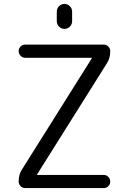

<svg xmlns="http://www.w3.org/2000/svg" viewBox="-20 -957 656 977"><path d="M92 -95 447 -660 448 -661V-662Q448 -663 447 -663H108Q95 -663 85 -673Q75 -683 75 -697Q75 -710 84.5 -720Q94 -730 108 -730H508Q522 -730 531.5 -720Q541 -710 541 -697Q541 -660 524 -635L169 -70L168 -69V-68Q168 -67 169 -67H508Q521 -67 531 -57Q541 -47 541 -33Q541 -20 531.5 -10Q522 0 508 0H108Q94 0 84.5 -10Q75 -20 75 -33Q75 -70 92 -95ZM269 -898Q269 -914 280.5 -925.5Q292 -937 308 -937Q324 -937 335.5 -925.5Q347 -914 347 -898V-849Q347 -833 335.5 -821.5Q324 -810 308 -810Q292 -810 280.5 -821.5Q269 -833 269 -849Z"/></svg>

Font: Rounded Mplus 1c
Style: Regular
Weight: 400
Version: Version 1.059.20150529